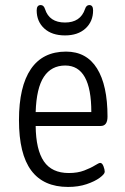

<svg xmlns="http://www.w3.org/2000/svg" viewBox="-20 -733 494 759"><path d="M249 6Q152 6 103.5 -59Q55 -124 55 -258Q55 -391 102 -460Q149 -529 241 -529Q322 -529 363.5 -462.5Q405 -396 405 -272Q405 -235 378 -235H121Q122 -141 153.5 -95Q185 -49 252 -49Q287 -49 313 -59Q339 -69 355 -79Q371 -89 376 -89Q384 -89 389 -76Q394 -63 394 -54Q394 -45 374.5 -30.5Q355 -16 322.5 -5Q290 6 249 6ZM121 -290H341Q341 -474 238 -474Q183 -474 153.5 -429.5Q124 -385 121 -290ZM237 -593Q185 -593 155 -620.5Q125 -648 125 -692Q125 -713 141 -713Q153 -713 158 -697Q175 -644 237 -644Q298 -644 316 -697Q321 -713 333 -713Q348 -713 348 -692Q348 -648 318 -620.5Q288 -593 237 -593Z"/></svg>

Font: Asap Condensed Light
Style: Regular
Weight: 300
Width: 3
Designer: Pablo Cosgaya
Foundry: Omnibus-Type
Version: Version 3.001; ttfautohint (v1.8.4.7-5d5b)